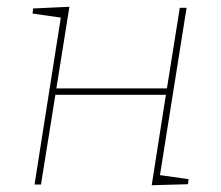

<svg xmlns="http://www.w3.org/2000/svg" viewBox="-20 -545 652 567"><path d="M82 0 161 -502 166 -492 76 -505 78 -520 185 -525 145 -275 138 -284H482L472 -278L511 -522H531L451 -19L444 -29L537 -16L535 -1L428 2L471 -272L479 -265H135L145 -274L101 0Z"/></svg>

Font: Bitter Thin
Style: Italic
Weight: 100
Italic angle: -9°
Designer: Sol Matas, and Bitter project Authors
Foundry: Sol Matas
Version: Version 2.002